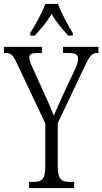

<svg xmlns="http://www.w3.org/2000/svg" viewBox="-25 -951 518 971"><path d="M128 -784V-771H151C183 -807 212 -838 236 -881C259 -838 288 -807 320 -771H343V-784C319 -822 285 -886 268 -931H204C188 -886 152 -822 128 -784ZM122 0H350V-31H328C287 -31 267 -42 267 -112V-328L406 -621C430 -672 443 -683 468 -683H473V-714H294V-683H323C356 -683 370 -675 370 -654C370 -641 366 -625 353 -598L291 -465C272 -423 257 -390 247 -366C233 -403 217 -440 197 -482L141 -606C131 -626 123 -646 123 -659C123 -673 129 -683 162 -683H187V-714H-5V-683H1C30 -683 40 -674 59 -634L204 -327V-110C204 -42 185 -31 142 -31H122Z"/></svg>

Font: Noto Serif Bengali ExtraCondensed Light
Style: Regular
Weight: 300
Width: 2
Designer: Juan Bruce, Universal Thirst, Indian Type Foundry and the Monotype Design Team.
Foundry: Monotype Imaging Inc.
Version: Version 2.003